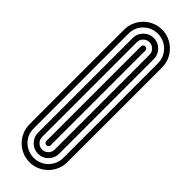

<svg xmlns="http://www.w3.org/2000/svg" viewBox="-297 -736 914 914"><g transform="rotate(45 160.0 -278.5)"><path d="M31 -598Q31 -624 41 -647Q51 -670 68.5 -687.5Q86 -705 109 -715Q132 -725 159 -725Q185 -725 208 -715Q231 -705 248.5 -687.5Q266 -670 276 -647Q286 -624 286 -598V40Q286 66 276 89.5Q266 113 248.5 130.5Q231 148 208 158Q185 168 159 168Q132 168 109 158Q86 148 68.5 130.5Q51 113 41 89.5Q31 66 31 40ZM59 40Q59 82 88 110.5Q117 139 159 139Q179 139 197 131.5Q215 124 228.5 110.5Q242 97 250 79Q258 61 258 40V-598Q258 -619 250 -637Q242 -655 228.5 -668.5Q215 -682 197 -689.5Q179 -697 159 -697Q117 -697 88 -668.5Q59 -640 59 -598ZM88 -598Q88 -627 109 -648Q130 -669 159 -669Q188 -669 209 -648Q230 -627 230 -598V40Q230 69 209 90Q188 111 159 111Q130 111 109 90Q88 69 88 40ZM116 40Q116 58 128.5 70.5Q141 83 159 83Q176 83 188.5 70.5Q201 58 201 40V-598Q201 -615 188.5 -627.5Q176 -640 159 -640Q141 -640 128.5 -627.5Q116 -615 116 -598ZM144 -598Q144 -604 148.5 -608Q153 -612 159 -612Q164 -612 168.5 -608Q173 -604 173 -598V40Q173 46 168.5 50Q164 54 159 54Q153 54 148.5 50Q144 46 144 40Z"/></g></svg>

Font: Zschusch
Style: Regular
Weight: 400
Designer: Peter Wiegel
Foundry: Peter Wiegel